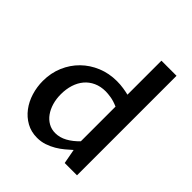

<svg xmlns="http://www.w3.org/2000/svg" viewBox="-215 -920 1067 1067"><g transform="rotate(45 318.5 -386.0)"><path d="M436.5 -421.4Q404.8 -435.1 379.6 -439Q354.5 -442.9 338.4 -442.9Q298.8 -442.9 267.8 -428.7Q236.8 -414.6 215.8 -389.6Q194.8 -364.7 183.8 -330.3Q172.9 -295.9 172.9 -255.4Q172.9 -218.8 182.1 -187Q191.4 -155.3 208.5 -131.3Q225.6 -107.4 249.8 -93.8Q273.9 -80.1 303.7 -80.1Q338.9 -80.1 372.3 -98.4Q405.8 -116.7 436.5 -148.9ZM436.5 -782.2H555.2V0H458.5L442.4 -86.4Q425.3 -70.8 405 -54Q384.8 -37.1 360.8 -22.9Q336.9 -8.8 309.3 0.5Q281.7 9.8 250.5 9.8Q203.6 9.8 166.5 -11Q129.4 -31.7 103.3 -66.2Q77.1 -100.6 63.5 -145Q49.8 -189.5 49.8 -236.8Q49.8 -299.3 72.5 -352.5Q95.2 -405.8 134.8 -444.6Q174.3 -483.4 227.5 -505.4Q280.8 -527.3 341.8 -527.3Q369.6 -527.3 394.3 -523.4Q418.9 -519.5 436.5 -515.1Z"/></g></svg>

Font: Proza Libre
Style: Medium
Weight: 500
Designer: Jasper de Waard
Foundry: Jasper de Waard
Version: Version 1.000; ttfautohint (v1.4.1.8-43bc)